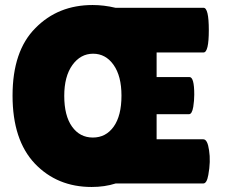

<svg xmlns="http://www.w3.org/2000/svg" viewBox="-20 -731 917 765"><path d="M604 -424H735Q754 -424 754 -354Q754 -330 750 -305Q745 -276 733 -276H604V-176H790Q807 -176 813 -132Q820 -88 810 -34Q804 0 790 0H441Q397 14 345 14Q208 14 119 -79Q30 -173 30 -350Q30 -528 121 -619Q211 -711 349 -711Q394 -711 440 -700H791Q812 -700 812 -611Q812 -522 791 -522H604ZM236 -349Q236 -270 267 -226.5Q298 -183 350 -183Q402 -183 433 -226.5Q464 -270 464 -350Q464 -428 432.5 -472.5Q401 -517 351 -517Q301 -517 268.5 -472Q236 -427 236 -349Z"/></svg>

Font: FC Lilita One
Style: Regular
Weight: 400
Designer: Juan Montoreano
Foundry: Juan Montoreano
Version: Version 1.002